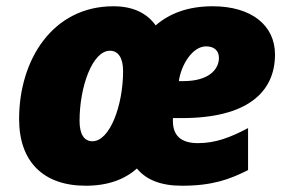

<svg xmlns="http://www.w3.org/2000/svg" viewBox="-20 -583 920 613"><path d="M254 10C324 10 378 -10 417 -45C447 -9 493 10 561 10C657 10 713 -10 772 -40V-174C715 -144 668 -126 612 -126C559 -126 532 -149 532 -197V-206H561C767 -206 858 -287 858 -409C858 -502 783 -563 659 -563C580 -563 521 -540 477 -502C449 -541 405 -563 342 -563C148 -563 41 -392 41 -203C41 -67 118 10 254 10ZM565 -324H551C558 -375 594 -435 638 -435C666 -435 679 -419 679 -398C679 -364 650 -324 565 -324ZM275 -132C249 -132 234 -154 234 -197C234 -306 275 -421 331 -421C357 -421 373 -399 373 -356C373 -247 331 -132 275 -132Z"/></svg>

Font: Noto Sans Black
Style: Italic
Weight: 900
Italic angle: -12°
Designer: Monotype Design Team
Foundry: Monotype Imaging Inc.
Version: Version 2.013